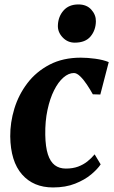

<svg xmlns="http://www.w3.org/2000/svg" viewBox="-20 -814 500 844"><path d="M213 10Q127 10 76.8 -47.2Q26.5 -104.5 25 -214.5Q24.5 -275.5 43.2 -336.8Q62 -398 100.5 -448.5Q139 -499 197.8 -529.8Q256.5 -560.5 335 -560.5Q364.5 -560.5 399.2 -555.8Q434 -551 458 -541L421 -398.5L388 -399.5Q376.5 -420.5 362 -442.2Q347.5 -464 332.5 -478.5Q317.5 -493 305 -493Q281.5 -493 258.8 -473.2Q236 -453.5 217.8 -417.2Q199.5 -381 188.8 -331Q178 -281 179 -221Q180 -168 190.5 -135.5Q201 -103 220.8 -88Q240.5 -73 269.5 -73Q300 -73 323 -81.5Q346 -90 364 -104.2Q382 -118.5 396 -135.5L422.5 -91.5Q409 -71 380.8 -47.2Q352.5 -23.5 310.5 -6.8Q268.5 10 213 10ZM308.5 -626.5Q277 -626.5 255 -650Q233 -673.5 234.5 -703Q236 -741.5 259.5 -768Q283 -794.5 324.5 -794.5Q361 -794.5 381.5 -771.5Q402 -748.5 401.5 -720.5Q401 -681.5 378.2 -654Q355.5 -626.5 308.5 -626.5Z"/></svg>

Font: Merriweather 36pt ExtraBold
Style: Italic
Weight: 800
Italic angle: -7.8°
Version: Version 2.101